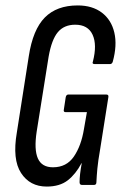

<svg xmlns="http://www.w3.org/2000/svg" viewBox="-20 -681 446 707"><path d="M152 6Q90 6 57.5 -44Q25 -94 42 -193L86 -474Q101 -572 145 -616.5Q189 -661 266 -661Q320 -661 355 -634.5Q390 -608 401 -561Q412 -514 395 -453Q392 -445 385 -445H329Q318 -445 322 -454Q338 -516 321 -553Q304 -590 257 -590Q216 -590 193 -562.5Q170 -535 159 -472L115 -196Q105 -130 119.5 -97.5Q134 -65 175 -65Q225 -65 252 -104.5Q279 -144 289 -205L300 -268H222Q213 -268 215 -277L222 -323Q224 -333 232 -333H371Q381 -333 379 -323L349 -133Q341 -87 338.5 -60Q336 -33 335 -10Q335 0 326 0H282Q273 0 273 -10Q273 -23 275 -41Q277 -59 281 -80H280Q259 -40 229.5 -17Q200 6 152 6Z"/></svg>

Font: Sofia Sans Extra Condensed Medium
Style: Italic
Weight: 500
Italic angle: -9°
Version: Version 4.100